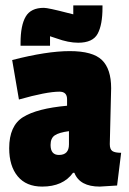

<svg xmlns="http://www.w3.org/2000/svg" viewBox="-20 -680 476 710"><path d="M391 -354 386 -147Q386 -128 395.5 -121.5Q405 -115 428 -115L413 6Q355 10 349 10Q275 10 255 -41H250Q213 10 136 10Q77 10 45.5 -28Q14 -66 14 -132Q14 -215 65.5 -247Q117 -279 228 -289V-313Q228 -341 200 -341Q152 -341 50 -312L25 -458Q153 -491 238 -491Q323 -491 357 -458Q391 -425 391 -354ZM198 -107Q235 -107 235 -146V-195Q198 -190 182.5 -179.5Q167 -169 167 -144Q167 -107 198 -107ZM359 -660V-652Q359 -588 341 -555Q323 -522 269 -522Q233 -522 189 -538L165 -546V-511H56V-521Q56 -586 75 -618.5Q94 -651 142 -651Q158 -651 231 -632L251 -627V-660Z"/></svg>

Font: Passion One
Style: Regular
Weight: 400
Designer: Alejandro Lo Celso
Foundry: Fontstage
Version: Version 1.002